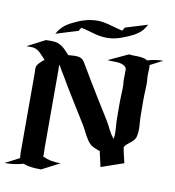

<svg xmlns="http://www.w3.org/2000/svg" viewBox="-115 -910 913 1002"><g transform="rotate(10 342.0 -409.5)"><path d="M517.6 -660.6Q529.5 -658.7 542.5 -658.7Q555.4 -658.7 568.2 -658.1Q581.1 -657.5 593.1 -655Q605.2 -652.6 615.7 -646Q636.5 -652.3 657.6 -655.5Q678.7 -658.7 699.5 -658.7L632.8 -624.3Q633.5 -620.1 633.7 -615.4Q633.8 -610.6 633.7 -606.2Q633.5 -601.8 633.3 -598Q633.1 -594.2 633.1 -592Q633.1 -584.2 632.7 -576.8Q632.3 -569.3 632.6 -561.5Q632.8 -556.2 633.4 -551Q634 -545.9 634.5 -540.5Q635 -531.7 634.9 -523.2Q634.8 -514.6 634.3 -505.9Q632.3 -466.6 632.3 -427.7Q632.3 -388.9 633.1 -349.6Q633.3 -339.4 634 -329.2Q634.8 -319.1 635.5 -309Q636.2 -298.8 636.5 -288.7Q636.7 -278.6 635.7 -268.3Q635 -258.5 632.9 -248.5Q630.9 -238.5 625.2 -230.2Q618.2 -220.2 607.9 -212.2Q597.7 -204.1 588.1 -196.5Q584.2 -192.6 580.7 -188.7Q577.1 -184.8 574.5 -179.9Q574.2 -177.2 575.6 -169.6Q576.9 -161.9 578.9 -153.2Q580.8 -144.5 582.5 -137.2Q584.2 -129.9 584.7 -127.7L592 -96.9Q562.3 -86.7 532.6 -76.4Q502.9 -66.2 472.9 -55.7Q466.6 -81.3 461.2 -106.9Q460.7 -109.1 460.3 -111.2Q460 -113.3 459.5 -115.2Q459.5 -115.7 459 -117.1Q458.5 -118.4 458.1 -119.5Q457.8 -120.6 457.8 -121Q457.8 -121.3 458.3 -120.1Q457.8 -122.6 457.3 -124.3Q456.5 -127.7 455.6 -131.3Q454.6 -135 455.1 -138.4L452.4 -137.2Q446 -140.1 439.5 -142.5Q432.9 -144.8 426.5 -147.6Q420.2 -150.4 414.1 -153.7Q408 -157 402.8 -161.9Q392.6 -171.4 385 -182.9Q377.4 -194.3 370.8 -206.7Q364.3 -219 358.2 -231.4Q352.1 -243.9 345 -255.4Q316.4 -301.3 288.5 -346.4Q260.5 -391.6 232.4 -437.7Q228.5 -444.1 224.9 -450.3Q221.2 -456.5 217.5 -462.9L201.2 -490.7L184.3 -518.3Q180.2 -524.9 176.6 -531.9Q173.1 -538.8 167.7 -544.4V-543.9Q167.7 -538.1 168.2 -532.3Q168.7 -526.6 168.7 -521V-96.9Q168.7 -92 169.2 -87.2Q169.7 -82.3 169.9 -77.5Q170.2 -72.8 169.8 -68.1Q169.4 -63.5 168 -59.1Q191.7 -47.1 214.8 -42.8Q238 -38.6 264.4 -38.6L169.7 10.5Q143.8 10.5 120.4 8.1Q96.9 5.6 73.7 -2.9Q68.6 -1.2 63.4 0.1Q58.1 1.5 52.7 2.7Q33.4 6.8 14.5 8.7Q-4.4 10.5 -24.2 10.5L51.3 -28.6Q51.5 -35.6 50.5 -42.2Q49.6 -48.8 49.6 -55.7V-479.7Q49.6 -485.1 49.1 -490.6Q48.6 -496.1 48.7 -501.5Q48.8 -506.8 49.9 -512Q51 -517.1 54.2 -522Q61 -532.2 70.1 -540.3Q79.1 -548.3 88.1 -556.4Q80.3 -563.5 73.2 -571.8Q66.2 -580.1 58.5 -587.5Q50.8 -595 42 -600.6Q33.2 -606.2 22.2 -608.2Q12.5 -609.9 2.6 -609.7Q-7.3 -609.6 -17.3 -609.6L77.4 -658.7Q88.6 -658.7 99.9 -659.1Q111.1 -659.4 122.1 -658.2Q133.1 -657.2 142.7 -653.6Q152.3 -649.9 160.8 -644.4Q169.2 -638.9 176.9 -631.8Q184.6 -624.8 191.9 -616.9Q195.3 -613 198.7 -609Q202.1 -605 206.1 -601.6Q214.4 -602.1 223.4 -602.9Q232.4 -603.8 241.3 -603.9Q250.2 -604 258.3 -602.9Q266.4 -601.8 272.9 -598.6Q278.6 -595.7 282.6 -591.8Q286.6 -587.9 289.9 -583.4Q293.2 -578.9 296 -573.7Q298.8 -568.6 302 -563.5Q312.5 -546.4 322.4 -529.4Q332.3 -512.5 342.5 -495.4Q372.1 -445.8 402.1 -397.6Q432.1 -349.4 462.6 -300.5Q469 -290.3 474.9 -278.6Q480.7 -266.8 486.7 -255.2Q492.7 -243.7 499.5 -232.7Q506.3 -221.7 514.9 -212.6Q517.3 -224.4 517.6 -236.3Q517.8 -248.3 517.1 -260.4Q516.4 -272.5 515.3 -284.5Q514.2 -296.6 513.9 -308.3Q513.2 -347.7 513.2 -386.5Q513.2 -425.3 515.1 -464.6Q515.6 -473.4 515.7 -482.1Q515.9 -490.7 515.4 -499.3Q514.9 -504.6 514.3 -509.8Q513.7 -514.9 513.4 -520.3Q512.9 -528.1 513.4 -535.6Q513.9 -543.2 513.9 -550.8Q514.4 -566.4 513.9 -581.5Q513.9 -583.7 513.2 -585.9Q512.7 -586.4 512.2 -587.8Q511.7 -589.1 511 -589.8Q509.8 -591.3 508.4 -592.8Q507.1 -594.2 505.6 -595.5Q501.2 -599.4 496.2 -601.7Q491.2 -604 485.8 -605.7Q477.1 -608.4 467.8 -609.1Q458.5 -609.9 449.2 -609.9Q439.9 -609.9 430.7 -610Q421.4 -610.1 412.4 -611.6ZM588.9 -830.3Q584.5 -822.5 579.8 -814.8Q575.2 -807.1 569.3 -800Q560.3 -789.6 549.3 -781.4Q538.3 -773.2 526.2 -766.6Q514.2 -760 501.5 -754.6Q488.8 -749.3 476.6 -744.4Q456.8 -736.3 438.6 -731.8Q420.4 -727.3 402.5 -726Q384.5 -724.6 366 -726.6Q347.4 -728.5 327.4 -733.4Q308.1 -738.3 289.2 -744.1Q270.3 -750 250.5 -753.4Q249.8 -753.4 248.3 -753.9Q242.2 -745.4 237.3 -735.8Q207.8 -726.8 178.6 -717.9Q149.4 -709 119.9 -699.7Q128.7 -716.1 139 -728Q149.4 -740 161.6 -749.3Q173.8 -758.5 188.4 -766.1Q202.9 -773.7 220 -781.2Q236.3 -788.6 253.7 -793.9Q271 -799.3 288.8 -802.2Q306.6 -805.2 324.6 -805.2Q342.5 -805.2 360.4 -802Q372.6 -799.8 384.5 -796.6Q396.5 -793.5 408.4 -790Q420.4 -786.6 432.3 -783.3Q444.1 -780 456.3 -777.6Q457.5 -777.1 458.7 -777Q460 -776.9 461.2 -776.6Q464.1 -780.8 466.4 -785.2Q468.8 -789.6 471.4 -794.2ZM45.2 -15.9Q44.2 -15.4 45.4 -15.9Q46.6 -16.4 47.9 -17.1ZM460 -115.7Q460.2 -115.2 460 -116Q459.7 -116.7 459.5 -117.2ZM634 -627.9 633.1 -627.4Q635.5 -628.4 634 -627.9ZM584.7 -608.9H584.2Z"/></g></svg>

Font: Autopia
Style: Bold
Weight: 700
Designer: Antoine Gelgon
Foundry: Antoine Gelgon
Version: 001.000